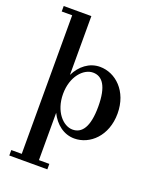

<svg xmlns="http://www.w3.org/2000/svg" viewBox="-178 -854 987 1207"><g transform="rotate(20 316.0 -250.0)"><path d="M34.5 213.5V250H289V213.5H219.5V-103C252 -36.5 309.5 10 381 10C484.5 10 584 -80 584 -230C584 -380 484.5 -469 381 -469C309.5 -469 252 -423 219.5 -356.5V-750H34.5V-713.5H104.5V213.5ZM219.5 -230C219.5 -347 288.5 -420 351.5 -420C414 -420 455 -367 455 -230C455 -93 414 -39 351.5 -39C288.5 -39 219.5 -112.5 219.5 -230Z"/></g></svg>

Font: Bodoni* 06pt Medium
Style: Regular
Weight: 500
Version: Version 2.3